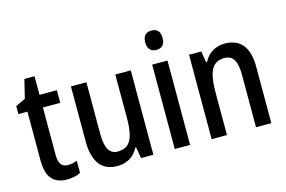

<svg xmlns="http://www.w3.org/2000/svg" viewBox="-95 -961 1769 1187"><g transform="rotate(-15 789.0 -367.5)"><path d="M230 -75Q259 -75 290 -87V-9Q273 0 250 5Q227 10 201 10Q140 10 107 -27Q74 -64 74 -147V-459H16V-510L79 -540L108 -659H173V-540H284V-459H173V-154Q173 -75 230 -75Z M757 -540V0H678L666 -71H660Q640 -31 605 -10.5Q570 10 527 10Q448 10 411 -41.5Q374 -93 374 -187V-540H473V-207Q473 -76 549 -76Q611 -76 634.5 -122Q658 -168 658 -259V-540Z M944 -745Q999 -745 999 -683Q999 -652 984.5 -636.5Q970 -621 944 -621Q918 -621 903 -636.5Q888 -652 888 -683Q888 -745 944 -745ZM992 -540V0H894V-540Z M1360 -550Q1434 -550 1473 -503Q1512 -456 1512 -360V0H1414V-339Q1414 -401 1395.5 -432.5Q1377 -464 1335 -464Q1276 -464 1252 -418Q1228 -372 1228 -274V0H1130V-540H1208L1220 -468H1226Q1246 -508 1281.5 -529Q1317 -550 1360 -550Z"/></g></svg>

Font: Noto Sans Condensed Medium
Style: Regular
Weight: 500
Width: 3
Designer: Monotype Design Team
Foundry: Monotype Imaging Inc.
Version: Version 2.013; ttfautohint (v1.8.4.7-5d5b)